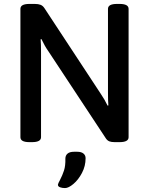

<svg xmlns="http://www.w3.org/2000/svg" viewBox="-20 -722 759 978"><path d="M84 -23V-677Q84 -702 130 -702H157Q175 -702 186.5 -697.5Q198 -693 206 -681L494 -243Q512 -217 528 -184L532 -185Q530 -208 530 -253V-677Q530 -702 576 -702H589Q635 -702 635 -677V-23Q635 2 589 2H564Q547 2 537 -2Q527 -6 520 -16L225 -463Q208 -487 191 -523L187 -522Q189 -499 189 -454V-23Q189 2 143 2H130Q84 2 84 -23ZM275 219Q276 212 285 196Q298 171 306 146.5Q314 122 313 86Q313 70 324 60.5Q335 51 358 51H373Q394 51 405 60Q416 69 416 84Q416 124 397.5 159Q379 194 354 215Q329 236 311 236Q297 236 286 232Q275 228 275 219Z"/></svg>

Font: Asap-Medium
Style: Regular
Weight: 500
Designer: Pablo Cosgaya
Foundry: Omnibus-Type
Version: Version 2.000; ttfautohint (v1.8)